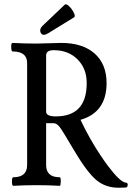

<svg xmlns="http://www.w3.org/2000/svg" viewBox="-20 -867 618 899"><path d="M186 -704Q173 -704 169 -718Q165 -732 179 -746L283 -845Q290 -851 303.5 -838Q317 -825 325.5 -807.5Q334 -790 327 -786L205 -711Q193 -704 186 -704ZM535 12Q474 12 431 -24Q388 -60 328 -161Q274 -253 260 -271.5Q246 -290 232 -290H196V-94Q196 -37 260 -37Q265 -37 264.5 -17Q264 3 260 3Q204 0 151 0Q97 0 42 3Q36 3 36 -17Q36 -37 42 -37Q107 -37 107 -94V-572Q107 -626 39 -626Q33 -626 32.5 -646Q32 -666 39 -666Q95 -663 151 -663Q171 -663 209.5 -664.5Q248 -666 267 -666Q367 -666 423 -616.5Q479 -567 479 -478Q479 -341 357 -306Q412 -190 484 -92Q542 -15 568 -12Q578 -12 578 -2Q578 9 570 11Q567 11 554.5 11.5Q542 12 535 12ZM241 -322Q386 -322 386 -478Q386 -546 343 -589Q300 -632 232 -632Q196 -632 196 -608V-344Q196 -322 241 -322Z"/></svg>

Font: Junicode Cond Medium
Style: Regular
Weight: 500
Width: 3
Designer: Peter S. Baker
Version: Version 2.201